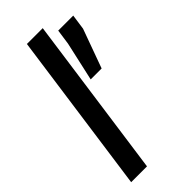

<svg xmlns="http://www.w3.org/2000/svg" viewBox="-239 -788 832 832"><g transform="rotate(-45 177.0 -371.5)"><path d="M21 0ZM21 0 125 -743H222L118 0ZM212 -439 252 -618 262 -688H354L344 -618L279 -439Z"/></g></svg>

Font: Assailand Medium
Style: Italic
Weight: 500
Italic angle: -8°
Designer: Hector Gatti with collaboration of the Omnibus-Type team
Foundry: Omnibus-Type
Version: Version 0.072;October 19, 2019;FontCreator 12.0.0.2547 64-bi